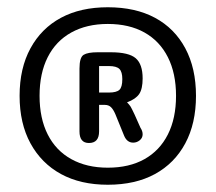

<svg xmlns="http://www.w3.org/2000/svg" viewBox="-20 -740 595 529"><path d="M330 -458Q354 -467 363.5 -481Q373 -495 373 -524Q373 -563 354 -579.5Q335 -596 285 -596H249Q222 -596 210.5 -589Q199 -582 199 -551V-378Q199 -346 225 -346Q253 -346 253 -378V-451H269Q279 -451 285.5 -445Q292 -439 298 -425L322 -366Q330 -347 347 -347Q357 -347 365 -353.5Q373 -360 373 -370Q373 -379 367 -388L351 -424Q343 -441 340 -446Q337 -451 330 -458ZM253 -485V-558H280Q301 -558 309 -550Q317 -542 317 -522Q317 -500 309 -492.5Q301 -485 280 -485ZM277 -720Q202 -720 148 -691Q94 -662 64 -607Q34 -552 34 -476Q34 -400 64 -345Q94 -290 148 -260.5Q202 -231 277 -231Q353 -231 407 -260.5Q461 -290 490.5 -345Q520 -400 520 -476Q520 -552 490.5 -607Q461 -662 407 -691Q353 -720 277 -720ZM277 -674Q336 -674 378 -650.5Q420 -627 442.5 -582.5Q465 -538 465 -476Q465 -414 442.5 -369.5Q420 -325 378 -301.5Q336 -278 277 -278Q219 -278 176.5 -301.5Q134 -325 111.5 -369.5Q89 -414 89 -476Q89 -538 111.5 -582.5Q134 -627 176.5 -650.5Q219 -674 277 -674Z"/></svg>

Font: Beiruti SemiBold
Style: Regular
Weight: 600
Designer: Arlette Boutros
Foundry: Boutros
Version: Version 1.41